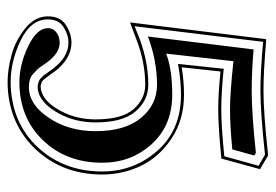

<svg xmlns="http://www.w3.org/2000/svg" viewBox="-130 -553 725 505"><g transform="rotate(90 232.5 -300.5)"><path d="M325 -189Q325 -267 290 -309Q255 -351 203 -351Q140 -351 76 -327L110 -605Q168 -600 218 -600Q278 -600 382 -611L389 -607L373 -549Q311 -543 268 -543Q224 -543 141 -552L121 -375Q162 -391 229 -391Q310 -391 359 -337Q408 -283 408 -207Q408 -112 348.5 -50.5Q289 11 196 11Q150 11 102 -12Q54 -35 54 -64Q54 -78 65.5 -86.5Q77 -95 92 -95Q119 -95 143 -63Q145 -61 151.5 -51Q158 -41 162 -37Q166 -33 173.5 -26Q181 -19 189.5 -16.5Q198 -14 209 -14Q255 -14 290 -66.5Q325 -119 325 -189ZM294 -189Q294 -259 267 -289.5Q240 -320 203 -320Q145 -320 87 -298L39 -280L83 -638H87Q169 -631 218 -631Q276 -631 387 -643H389L425 -622L397 -520H394Q313 -512 268 -512Q225 -512 168 -518L157 -416Q195 -422 229 -422Q294 -422 343 -390Q392 -358 415.5 -310Q439 -262 439 -207Q439 -113 385.5 -46.5Q332 20 248 37Q223 42 196 42Q162 42 124 31.5Q86 21 54.5 -4.5Q23 -30 23 -64Q23 -97 46 -111.5Q69 -126 92 -126Q134 -126 168 -82Q172 -76 177.5 -68.5Q183 -61 185 -58.5Q187 -56 190 -52.5Q193 -49 195.5 -48Q198 -47 201 -46Q204 -45 209 -45Q216 -45 223 -48Q250 -57 272 -98Q294 -139 294 -189ZM302 -189Q302 -137 279 -94Q256 -51 226 -40Q217 -37 209 -37Q203 -37 199 -38.5Q195 -40 192 -41Q189 -42 184.5 -46.5Q180 -51 178 -53.5Q176 -56 170.5 -64Q165 -72 161 -77Q130 -118 92 -118Q71 -118 51 -105Q31 -92 31 -64Q31 -19 86 7.5Q141 34 196 34Q222 34 247 29Q328 13 379.5 -51.5Q431 -116 431 -207Q431 -290 376.5 -352Q322 -414 229 -414Q193 -414 153 -407L148 -406L161 -527L165 -526Q225 -520 268 -520Q312 -520 391 -528L416 -618L387 -635Q276 -623 218 -623Q169 -623 90 -630L49 -292L84 -306Q144 -328 203 -328Q244 -328 273 -294.5Q302 -261 302 -189Z"/></g></svg>

Font: Linux Libertine Initials O
Style: Initials
Weight: 400
Designer: Philipp H. Poll
Foundry: Philipp H. Poll
Version: Version 5.0.6